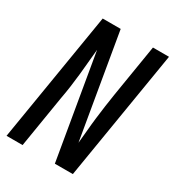

<svg xmlns="http://www.w3.org/2000/svg" viewBox="-177 -839 858 943"><g transform="rotate(30 251.5 -367.5)"><path d="M6 0 127 -735H229L329 -147Q333 -184 336 -220.5Q339 -257 343.5 -294Q348 -331 353 -367.5Q358 -404 364 -441L412 -735H503L382 0H280L180 -588Q176 -551 173 -514.5Q170 -478 166 -441Q162 -404 157 -367.5Q152 -331 145 -294L97 0Z"/></g></svg>

Font: Iosevka Medium
Style: Italic
Weight: 500
Italic angle: -9°
Monospace: yes
Designer: Belleve Invis
Foundry: Belleve Invis
Version: Version 32.5.0; ttfautohint (v1.8.4)